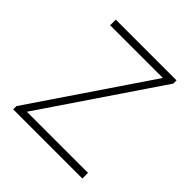

<svg xmlns="http://www.w3.org/2000/svg" viewBox="-139 -576 675 675"><g transform="rotate(45 198.0 -239.0)"><path d="M26 0V-16L320 -450H58V-478H360V-462L66 -28H370V0Z"/></g></svg>

Font: Source Sans 3 VF
Style: Regular
Weight: 200
Designer: Paul D. Hunt
Foundry: Adobe
Version: Version 3.046;hotconv 1.0.118;makeotfexe 2.5.65603